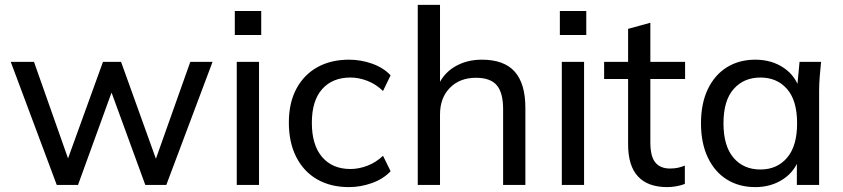

<svg xmlns="http://www.w3.org/2000/svg" viewBox="-20 -756 3445 785"><path d="M212 0 24 -503H119L271 -72H245L401 -503H475L630 -72H605L758 -503H849L660 0H574L414 -438H458L299 0Z M948 0V-503H1039V0ZM940 -613V-711H1048V-613Z M1407 9Q1332 9 1277 -22.5Q1222 -54 1191.5 -113.5Q1161 -173 1161 -255Q1161 -336 1192 -393.5Q1223 -451 1278 -481.5Q1333 -512 1407 -512Q1456 -512 1502 -495.5Q1548 -479 1577 -448L1546 -384Q1517 -412 1482 -425.5Q1447 -439 1413 -439Q1339 -439 1297 -391.5Q1255 -344 1255 -254Q1255 -163 1297 -114Q1339 -65 1413 -65Q1446 -65 1481 -78Q1516 -91 1546 -119L1577 -56Q1547 -24 1500.5 -7.5Q1454 9 1407 9Z M1688 0V-736H1779V-394H1766Q1788 -452 1837 -482Q1886 -512 1950 -512Q2041 -512 2084.5 -463Q2128 -414 2128 -315V0H2037V-310Q2037 -377 2011 -407.5Q1985 -438 1926 -438Q1860 -438 1819.5 -397Q1779 -356 1779 -288V0Z M2277 0V-503H2368V0ZM2269 -613V-711H2377V-613Z M2708 9Q2629 9 2588.5 -34.5Q2548 -78 2548 -166V-433H2450V-503H2548V-638L2639 -663V-503H2781V-433H2639V-174Q2639 -116 2659.5 -91.5Q2680 -67 2719 -67Q2739 -67 2753.5 -70.5Q2768 -74 2780 -79V-4Q2765 2 2745.5 5.5Q2726 9 2708 9Z M3068 9Q3002 9 2952 -22Q2902 -53 2874 -112Q2846 -171 2846 -252Q2846 -333 2874 -391.5Q2902 -450 2952 -481Q3002 -512 3068 -512Q3135 -512 3184.5 -478.5Q3234 -445 3250 -387H3238L3249 -503H3337Q3334 -473 3331.5 -443Q3329 -413 3329 -384V0H3238V-115H3249Q3233 -58 3183.5 -24.5Q3134 9 3068 9ZM3089 -63Q3157 -63 3198 -111Q3239 -159 3239 -252Q3239 -345 3198 -392Q3157 -439 3089 -439Q3021 -439 2979.5 -392Q2938 -345 2938 -252Q2938 -159 2979 -111Q3020 -63 3089 -63Z"/></svg>

Font: Mulish Medium
Style: Regular
Weight: 500
Designer: Vernon Adams
Foundry: Vernon Adams
Version: Version 3.603; ttfautohint (v1.8.3)